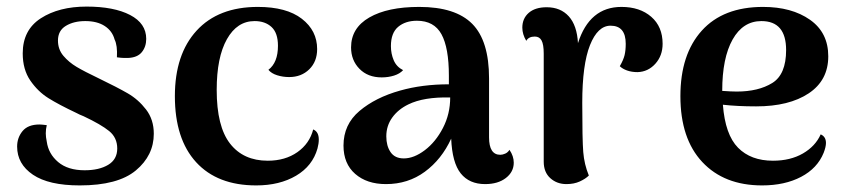

<svg xmlns="http://www.w3.org/2000/svg" viewBox="-20 -549 2571 583"><path d="M32 -104Q32 -131 48.5 -151Q65 -171 100 -171Q106 -171 122 -169Q119 -157 119 -144Q119 -133 122 -119Q127 -82 156.5 -57Q186 -32 237 -32Q281 -32 308.5 -48.5Q336 -65 336 -98Q336 -131 311.5 -151Q287 -171 234 -196Q221 -201 212 -206Q159 -231 127 -251Q95 -271 72 -304.5Q49 -338 49 -387Q49 -458 104 -493.5Q159 -529 243 -529Q326 -529 375 -503.5Q424 -478 424 -431Q424 -407 410.5 -390.5Q397 -374 368 -373H358Q349 -373 335 -375Q337 -411 328 -429Q321 -455 298 -470Q275 -485 239 -485Q204 -485 180 -470.5Q156 -456 156 -426Q156 -399 172.5 -379.5Q189 -360 212.5 -346Q236 -332 280 -311Q336 -284 368 -265.5Q400 -247 423.5 -216.5Q447 -186 447 -143Q447 -77 392.5 -31.5Q338 14 222 14Q128 14 80 -18.5Q32 -51 32 -104Z M511 -257Q511 -384 577 -456Q643 -528 763 -528Q850 -528 896.5 -492Q943 -456 943 -400Q943 -362 919 -338.5Q895 -315 858 -315Q839 -315 821.5 -320.5Q804 -326 795 -337Q824 -359 824 -410Q824 -449 804.5 -467Q785 -485 753 -485Q700 -485 669 -430Q638 -375 638 -276Q638 -165 678.5 -113Q719 -61 793 -61Q846 -61 883 -87Q920 -113 931 -156Q948 -149 948 -125Q948 -113 944 -98Q929 -45 879 -15.5Q829 14 758 14Q640 14 575.5 -56.5Q511 -127 511 -257Z M1540 -55Q1540 -27 1516 -8.5Q1492 10 1453 10Q1405 10 1379 -22.5Q1353 -55 1350 -128Q1321 -65 1270 -27.5Q1219 10 1152 10Q1094 10 1058.5 -21Q1023 -52 1023 -107Q1023 -171 1071.5 -212Q1120 -253 1195 -274Q1262 -293 1343 -293V-319Q1343 -404 1320.5 -445Q1298 -486 1246 -486Q1211 -486 1189 -467.5Q1167 -449 1167 -409Q1167 -386 1175.5 -366Q1184 -346 1204 -336Q1194 -325 1176.5 -319.5Q1159 -314 1139 -314Q1097 -314 1071.5 -340Q1046 -366 1046 -405Q1046 -464 1101.5 -496Q1157 -528 1253 -528Q1363 -528 1414 -476.5Q1465 -425 1465 -311V-132Q1465 -79 1499 -79Q1506 -79 1514 -82.5Q1522 -86 1527 -94Q1540 -75 1540 -55ZM1347 -253Q1267 -255 1220 -232Q1189 -217 1171 -192Q1153 -167 1153 -135Q1153 -106 1166 -87Q1179 -68 1206 -68Q1237 -68 1270 -93Q1303 -118 1325 -160.5Q1347 -203 1347 -253Z M1992 -416Q1992 -380 1970 -355.5Q1948 -331 1916 -330Q1898 -330 1884 -335Q1870 -340 1862 -348Q1873 -367 1876.5 -381.5Q1880 -396 1880 -416Q1880 -471 1834 -471Q1795 -471 1771.5 -412Q1748 -353 1748 -237Q1748 -125 1751 -87.5Q1754 -50 1768 -16Q1758 -6 1740.5 2Q1723 10 1700 10Q1671 10 1651 -8Q1631 -26 1631 -58V-386Q1631 -414 1624.5 -426Q1618 -438 1604 -438Q1585 -438 1578 -425Q1566 -445 1566 -465Q1566 -493 1585.5 -510Q1605 -527 1640 -527Q1682 -527 1707 -499.5Q1732 -472 1735 -418Q1770 -528 1867 -528Q1923 -528 1957.5 -498Q1992 -468 1992 -416Z M2488 -115Q2488 -103 2481 -85Q2462 -38 2412.5 -12Q2363 14 2294 14Q2179 14 2112.5 -57Q2046 -128 2046 -257Q2046 -384 2111 -456Q2176 -528 2297 -528Q2384 -528 2439.5 -489Q2495 -450 2495 -378Q2495 -305 2435.5 -265.5Q2376 -226 2276 -226Q2219 -226 2175 -231Q2182 -140 2221 -100.5Q2260 -61 2327 -61Q2380 -61 2418 -83Q2456 -105 2472 -141Q2488 -134 2488 -115ZM2173 -273Q2201 -271 2217 -271Q2283 -271 2325 -297Q2367 -323 2367 -397Q2367 -485 2292 -485Q2236 -485 2204.5 -429Q2173 -373 2173 -273Z"/></svg>

Font: Arima Madurai ExtraBold
Style: Regular
Weight: 800
Designer: Joana Correia and Natanael Gama
Foundry: NDISCOVER
Version: Version 1.019